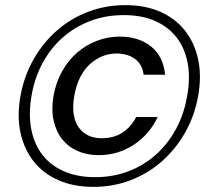

<svg xmlns="http://www.w3.org/2000/svg" viewBox="-20 -724 832 750"><path d="M470 -704Q547 -704 606 -678Q665 -652 702.5 -604.5Q740 -557 754 -492Q768 -427 754 -349Q740 -271 703 -206Q666 -141 612 -93.5Q558 -46 490 -20Q422 6 345 6Q268 6 208.5 -20Q149 -46 111.5 -93.5Q74 -141 60 -206Q46 -271 60 -349Q74 -427 111 -492Q148 -557 202 -604.5Q256 -652 324.5 -678Q393 -704 470 -704ZM464 -665Q393 -665 332.5 -642Q272 -619 225 -577.5Q178 -536 146.5 -478Q115 -420 103 -349Q91 -278 102 -220Q113 -162 145 -120Q177 -78 229.5 -55Q282 -32 352 -32Q422 -32 482 -55Q542 -78 589 -120Q636 -162 667.5 -220Q699 -278 711 -349Q724 -420 713 -478Q702 -536 670 -577.5Q638 -619 586 -642Q534 -665 464 -665ZM447 -581Q522 -581 570 -542.5Q618 -504 625 -432H541Q536 -473 507 -494Q478 -515 435 -515Q378 -515 331.5 -473.5Q285 -432 270 -349Q263 -308 268 -277Q273 -246 288 -225.5Q303 -205 325.5 -194.5Q348 -184 377 -184Q424 -184 457.5 -205.5Q491 -227 512 -267H596Q564 -199 502.5 -158.5Q441 -118 365 -118Q320 -118 283.5 -134Q247 -150 223 -180Q199 -210 189.5 -253Q180 -296 189 -350Q199 -404 223.5 -447Q248 -490 282.5 -519.5Q317 -549 359.5 -565Q402 -581 447 -581Z"/></svg>

Font: SVN-Poppins
Style: Italic
Weight: 400
Italic angle: -10°
Designer: Ninad Kale (Devanagari), Jonny Pinhorn (Latin)
Foundry: Indian Type Foundry
Version: Version 3.002 2017; ttfautohint (v1.8.3)